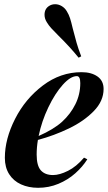

<svg xmlns="http://www.w3.org/2000/svg" viewBox="-20 -871 509 905"><path d="M2.9 0ZM158.7 -211.4Q152.8 -176.3 152.8 -142.6Q152.8 -89.8 172.6 -67.9Q192.4 -45.9 230 -45.9Q260.7 -45.9 300.3 -65.7Q339.8 -85.4 376 -127.9L391.6 -120.1Q369.1 -84.5 334.7 -54Q300.3 -23.4 255.4 -4.6Q210.4 14.2 159.7 14.2Q114.7 14.2 79.1 -2Q43.5 -18.1 23.2 -50Q2.9 -82 2.9 -127Q2.9 -215.8 51 -310.5Q99.1 -405.3 182.1 -468Q265.1 -530.8 364.3 -530.8Q410.6 -530.8 439.5 -510.5Q468.3 -490.2 468.3 -451.7Q468.3 -394.5 421.6 -346.9Q375 -299.3 304.9 -265.6Q234.9 -231.9 158.7 -211.4ZM162.1 -230Q232.9 -261.2 272.5 -296.9Q312.5 -333.5 335.4 -379.9Q358.4 -426.3 358.4 -479Q358.4 -512.2 342.3 -512.2Q312.5 -512.2 275.9 -471.4Q239.3 -430.7 207.8 -365Q176.3 -299.3 162.1 -230ZM255.9 -702.6Q232.4 -726.1 220.9 -738.8Q209.5 -751.5 200.7 -766.1Q189.9 -783.2 189.9 -801.3Q189.9 -830.6 213.4 -844.2Q225.1 -851.1 240.2 -851.1Q255.9 -851.1 270.5 -842.5Q285.2 -834 294.4 -818.8Q304.2 -803.2 310.1 -785.2Q315.9 -767.1 322.8 -737.3Q333.5 -695.3 341.1 -668.9Q348.6 -642.6 362.8 -605.5L350.6 -599.1Q309.1 -650.4 255.9 -702.6Z"/></svg>

Font: TypoPRO Playfair Display
Style: Bold Italic
Weight: 700
Italic angle: -14.9847°
Designer: Claus Eggers Sørensen
Foundry: Claus Eggers Sørensen
Version: Version 1.004;PS 001.004;hotconv 1.0.70;makeotf.lib2.5.58329